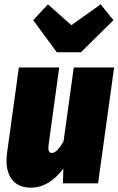

<svg xmlns="http://www.w3.org/2000/svg" viewBox="-20 -845 546 885"><path d="M10 -104Q10 -123 13 -144L67 -534H253L204 -178Q203 -172 203 -163Q203 -140 219 -140Q243 -140 273 -194L320 -534H506L432 0H270L272 -68Q206 20 123 20Q68 20 39 -13Q10 -46 10 -104ZM444 -825 503 -752 353 -604H242L133 -752L201 -825L309 -729Z"/></svg>

Font: Fira Sans Condensed Black
Style: Italic
Weight: 900
Width: 3
Italic angle: -8°
Designer: Carrois Corporate & Edenspiekermann AG
Foundry: Carrois Corporate GbR & Edenspiekermann AG
Version: Version 4.203